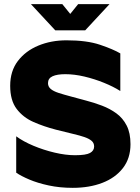

<svg xmlns="http://www.w3.org/2000/svg" viewBox="-20 -894 673 924"><path d="M433 -189Q433 -206 420.5 -216.5Q408 -227 386 -234.5Q364 -242 334 -249L249 -270Q191 -285 141 -307Q91 -329 60 -370Q29 -411 29 -481Q29 -552 66 -600.5Q103 -649 164.5 -674.5Q226 -700 300 -700Q398 -700 461.5 -678.5Q525 -657 559 -637V-456Q526 -477 480.5 -495.5Q435 -514 386.5 -525.5Q338 -537 294 -537Q255 -537 233 -527Q211 -517 211 -494Q211 -477 224 -466Q237 -455 261.5 -447Q286 -439 320 -430L394 -410Q433 -400 471 -385.5Q509 -371 540 -348.5Q571 -326 589.5 -290Q608 -254 608 -200Q608 -132 571.5 -85Q535 -38 472.5 -14Q410 10 330 10Q268 10 214.5 -1.5Q161 -13 121 -30Q81 -47 58 -63V-238Q92 -213 141 -192.5Q190 -172 243 -159.5Q296 -147 341 -147Q394 -147 413.5 -158Q433 -169 433 -189ZM390 -748H246L129 -874H280L318 -827L356 -874H507Z"/></svg>

Font: Roundo Variable
Style: Regular
Weight: 200
Designer: Shiva Nallaperumal
Foundry: Indian Type Foundry
Version: Version 2.000